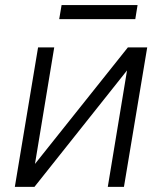

<svg xmlns="http://www.w3.org/2000/svg" viewBox="-20 -731 631 751"><path d="M116.8 -89.8 480.1 -545.5H555.8L464.8 0H401.6L476.9 -455.6L114.7 0H38L128.9 -545.5H192.1ZM518.1 -711.3 509.2 -656.2H211.6L220.9 -711.3Z"/></svg>

Font: Inter Light  BETA
Style: Italic
Weight: 300
Italic angle: 9.39999°
Designer: Rasmus Andersson
Foundry: rsms
Version: Version 3.011;git-f93a4a705